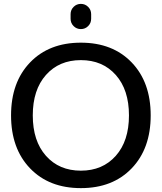

<svg xmlns="http://www.w3.org/2000/svg" viewBox="-20 -960 834 990"><path d="M344 -887Q344 -909 359.5 -924.5Q375 -940 397 -940Q419 -940 434.5 -924.5Q450 -909 450 -887V-863Q450 -841 434.5 -825.5Q419 -810 397 -810Q375 -810 359.5 -825.5Q344 -841 344 -863ZM577 -573.5Q509 -650 397 -650Q285 -650 217 -573.5Q149 -497 149 -365Q149 -233 217 -156.5Q285 -80 397 -80Q509 -80 577 -156.5Q645 -233 645 -365Q645 -497 577 -573.5ZM659 -92Q561 10 397 10Q233 10 135 -92Q37 -194 37 -365Q37 -536 135 -638Q233 -740 397 -740Q561 -740 659 -638Q757 -536 757 -365Q757 -194 659 -92Z"/></svg>

Font: Rounded Mplus 1c Medium
Style: Regular
Weight: 500
Version: Version 1.059.20150529